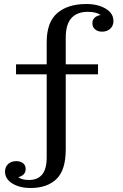

<svg xmlns="http://www.w3.org/2000/svg" viewBox="-20 -732 615 958"><path d="M61 72Q81 72 94.5 82Q108 92 108 111Q108 128 98 138Q88 148 71 152Q89 166 125 166Q168 166 190.5 138.5Q213 111 213 53V-361H60V-411H213V-522Q213 -621 265.5 -666.5Q318 -712 411 -712Q468 -712 507 -689Q546 -666 546 -627Q546 -604 530.5 -589Q515 -574 489 -574Q469 -574 455 -585Q441 -596 441 -616Q441 -633 452 -643.5Q463 -654 482 -657Q461 -673 418 -673Q365 -673 336.5 -642Q308 -611 308 -543V-411H469V-361H308V14Q308 117 261.5 161.5Q215 206 133 206Q78 206 41.5 183.5Q5 161 5 124Q5 101 20.5 86.5Q36 72 61 72Z"/></svg>

Font: Montagu Slab 144pt
Style: Regular
Weight: 400
Designer: Florian Karsten
Foundry: Florian Karsten
Version: Version 1.000; ttfautohint (v1.8.3)